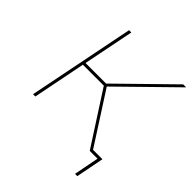

<svg xmlns="http://www.w3.org/2000/svg" viewBox="-226 -861 1188 1188"><g transform="rotate(45 367.5 -267.5)"><path d="M374 -356 603 0H581L357 -347H174L105 0H85L225 -700H245L178 -366H358L699 -700H725ZM673 -19 637 165H617L649 0H581L584 -19Z"/></g></svg>

Font: Montserrat Alternates Thin
Style: Italic
Weight: 250
Italic angle: -11.3°
Designer: Julieta Ulanovsky
Foundry: Julieta Ulanovsky
Version: Version 7.200